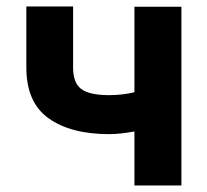

<svg xmlns="http://www.w3.org/2000/svg" viewBox="-20 -566 631 586"><path d="M203.1 -546.2V-360.1Q203.1 -312.9 228 -294.4Q253.2 -275.6 312.9 -275.6Q352.6 -275.6 390.3 -284.4V-545.5H533.7V0H390.3V-164.8Q370.7 -161.2 350.9 -158.9Q331 -156.6 312.9 -156.6Q195.7 -156.6 127.8 -205.3Q60.4 -253.6 60.4 -360.1V-546.2Z"/></svg>

Font: Inter P
Style: Bold
Weight: 700
Designer: Rasmus Andersson
Foundry: rsms
Version: Version 3.018;git-588b23468